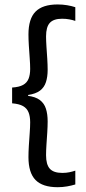

<svg xmlns="http://www.w3.org/2000/svg" viewBox="-20 -696 378 840"><path d="M309.5 -664.5V-604.5Q298 -608.5 283.5 -611.2Q269 -614 251.5 -614Q214.5 -614 198 -596Q181.5 -578 181.5 -537Q181.5 -519 183.2 -492.5Q185 -466 186.8 -438.8Q188.5 -411.5 188.5 -390.5Q188.5 -360 181 -336.8Q173.5 -313.5 155 -299.5Q136.5 -285.5 103 -280.5V-272L100 -277Q135 -273 154.2 -258.5Q173.5 -244 181 -220.2Q188.5 -196.5 188.5 -165Q188.5 -144 186.8 -116.5Q185 -89 183.2 -62.5Q181.5 -36 181.5 -17Q181.5 24 198 42.2Q214.5 60.5 252.5 60.5Q269.5 60.5 283.8 57.5Q298 54.5 309.5 50.5V111Q293 116 273.5 119.5Q254 123 232 123Q166.5 123 135.5 91.5Q104.5 60 104.5 -9Q104.5 -30.5 106.2 -58.8Q108 -87 110 -114.2Q112 -141.5 112 -161Q112 -186.5 105 -204.2Q98 -222 81 -231.8Q64 -241.5 33 -244V-313Q64 -315 81 -324.5Q98 -334 105 -351.5Q112 -369 112 -394.5Q112 -414 110 -441.2Q108 -468.5 106.2 -496.2Q104.5 -524 104.5 -545Q104.5 -614 135.5 -645.2Q166.5 -676.5 232 -676.5Q254 -676.5 273.5 -673.2Q293 -670 309.5 -664.5Z"/></svg>

Font: Anek Telugu
Style: Regular
Weight: 400
Designer: Omkar Bhoir (Telugu), Yesha Goshar (Latin)
Foundry: Ek Type
Version: Version 1.003